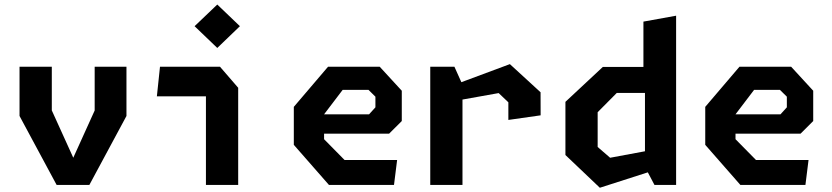

<svg xmlns="http://www.w3.org/2000/svg" viewBox="-20 -836 3760 868"><path d="M68.3 -311.7V-534.2H214.2V-336.8L330.4 -80.8H292.2L408 -336.5V-534.2H551.7V-311.7L384 0H236Z M911 -426.5 939.4 -400.6H689.2L703.3 -534.2H974.6L1056.8 -439.2V0H911ZM859.7 -717.6 962.3 -815.5 1064.6 -717.6 962.3 -619.2Z M1308.3 -181.2V-352.9L1462.9 -534.2H1696.7L1796.4 -425.8V-288.8L1739.2 -231.8H1411.1V-319.1H1648.4L1677.2 -350.8V-398.9L1645.9 -429.8H1529.2L1445.1 -319.2V-206.7L1537.6 -112.8H1775.3L1761.2 0H1467.1Z M2278.2 -373.5 2234.4 -415.2 1994.2 -372.2V-437.8L2285.1 -546.1L2423.8 -418.9L2424.1 -314.6L2278.2 -293.8ZM1925.1 -534.2H2034.4L2070.8 -453.2V0H1925.1Z M2895.8 -81.3V-446.1L2888.8 -473.7V-738.3L3036.6 -765V0H2938.7ZM2964.3 -415.9H2768.4L2681.9 -328.7V-171.6L2738.2 -122.8L2964.3 -164.9V-74.7L2691.8 12.8L2536.2 -135.2V-375.6L2705.2 -533.3H2964.3Z M3168.3 -181.2V-352.9L3322.9 -534.2H3556.7L3656.4 -425.8V-288.8L3599.2 -231.8H3271.1V-319.1H3508.4L3537.2 -350.8V-398.9L3505.9 -429.8H3389.2L3305.1 -319.2V-206.7L3397.6 -112.8H3635.3L3621.2 0H3327.1Z"/></svg>

Font: Monaspace Krypton Var ExLight
Style: Regular
Weight: 200
Designer: Riley Cran and the Lettermatic Team
Version: Version 1.200 (Monaspace Krypton Var)